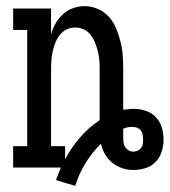

<svg xmlns="http://www.w3.org/2000/svg" viewBox="-20 -548 555 628"><path d="M226 60 163 41Q167 31 171 20.5Q175 10 179 0H23V-70H69V-450H23V-520H147V-437Q153 -456 162.5 -472.5Q172 -489 186.5 -502Q201 -515 219.5 -521.5Q238 -528 257 -528Q279 -528 300.5 -518.5Q322 -509 337 -492Q352 -475 360.5 -453.5Q369 -432 374.5 -410Q380 -388 381.5 -365.5Q383 -343 383 -320V-189Q392 -190 400 -191Q408 -192 416 -192Q436 -192 455.5 -186Q475 -180 489 -165.5Q503 -151 509 -131.5Q515 -112 515 -92Q515 -72 509 -52.5Q503 -33 489 -18.5Q475 -4 455.5 2Q436 8 416 8Q397 8 379.5 2Q362 -4 347.5 -15.5Q333 -27 323.5 -43.5Q314 -60 310 -78Q281 -49 259.5 -14Q238 21 226 60ZM193 -27Q213 -65 241.5 -98Q270 -131 306 -155V-320Q306 -335 305 -349.5Q304 -364 300.5 -378.5Q297 -393 291.5 -407Q286 -421 277 -433Q268 -445 254.5 -451.5Q241 -458 226 -458Q211 -458 197.5 -451.5Q184 -445 175 -433Q166 -421 160.5 -407Q155 -393 152 -378.5Q149 -364 148 -349.5Q147 -335 147 -320V-70H193ZM416 -52Q423 -52 430 -55Q437 -58 441.5 -64Q446 -70 447 -77.5Q448 -85 448 -92Q448 -100 446.5 -108Q445 -116 440 -122Q435 -128 427.5 -130.5Q420 -133 412 -133Q404 -133 397 -131.5Q390 -130 383 -127V-98Q383 -90 384 -82Q385 -74 389.5 -67Q394 -60 401 -56Q408 -52 416 -52Z"/></svg>

Font: Iosevka Curly Slab
Style: Regular
Weight: 400
Monospace: yes
Designer: Belleve Invis
Foundry: Belleve Invis
Version: Version 22.1.2; ttfautohint (v1.8.4)